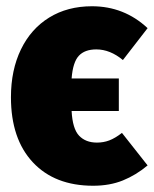

<svg xmlns="http://www.w3.org/2000/svg" viewBox="-20 -574 492 614"><path d="M370 -149 452 -45Q415 -14 373 3Q331 20 278 20Q155 20 85 -55Q15 -130 15 -263Q15 -350 47 -416Q79 -482 137.5 -518Q196 -554 274 -554Q377 -554 452 -484L373 -382Q332 -416 288 -416Q251 -416 232 -395.5Q213 -375 209 -323H360V-219H209Q212 -162 233 -140Q254 -118 290 -118Q311 -118 329.5 -125Q348 -132 370 -149Z"/></svg>

Font: Fira Sans Condensed Black
Style: Regular
Weight: 900
Width: 3
Designer: Carrois Corporate & Edenspiekermann AG
Foundry: Carrois Corporate GbR & Edenspiekermann AG
Version: Version 4.203